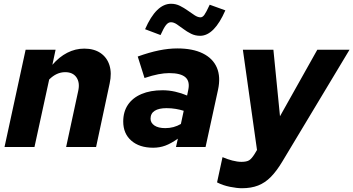

<svg xmlns="http://www.w3.org/2000/svg" viewBox="-20 -780 1875 1019"><path d="M4 0 116 -516H275L258 -436Q294 -478 337 -500Q380 -522 427 -522Q479 -522 513.5 -498.5Q548 -475 561 -433.5Q574 -392 562 -337L490 0H331L395 -297Q405 -341 386 -369Q367 -397 326 -397Q280 -397 241 -358L163 0Z M793 4Q720 4 677 -33.5Q634 -71 634 -135Q634 -187 659 -224Q684 -261 731 -281Q778 -301 843 -301Q876 -301 909.5 -293.5Q943 -286 973 -273L979 -302Q989 -348 964 -370Q939 -392 878 -392Q852 -392 820.5 -386Q789 -380 747 -366L711 -480Q772 -502 823.5 -512.5Q875 -523 921 -523Q1003 -523 1056.5 -496.5Q1110 -470 1131 -421Q1152 -372 1137 -303L1071 0H914L924 -44Q887 -18 857 -7Q827 4 793 4ZM779 -150Q779 -128 799.5 -114Q820 -100 857 -100Q880 -100 900.5 -105.5Q921 -111 940 -122L955 -192Q936 -198 913 -202Q890 -206 864 -206Q823 -206 801 -192Q779 -178 779 -150ZM832 -594 750 -625Q809 -760 888 -760Q913 -760 935 -749Q957 -738 976.5 -724Q996 -710 1013 -699Q1030 -688 1044 -688Q1055 -688 1064.5 -701Q1074 -714 1093 -755L1176 -725Q1117 -590 1042 -590Q1016 -590 994 -601Q972 -612 953.5 -626Q935 -640 918.5 -651Q902 -662 887 -662Q873 -662 861 -647Q849 -632 832 -594Z M1264 219Q1238 219 1200.5 211.5Q1163 204 1132 188L1161 54Q1186 65 1213 72Q1240 79 1261 79Q1289 79 1302.5 70.5Q1316 62 1332 36L1344 16L1269 -516H1431L1466 -163L1664 -516H1835L1478 78Q1448 128 1417.5 159Q1387 190 1350 204.5Q1313 219 1264 219Z"/></svg>

Font: Red Hat Mono
Style: Italic
Weight: 400
Italic angle: -12°
Monospace: yes
Designer: Pentagram, MCKL
Foundry: MCKL
Version: Version 1.030